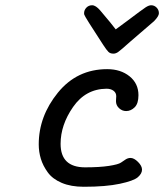

<svg xmlns="http://www.w3.org/2000/svg" viewBox="-20 -714 631 738"><path d="M128.9 -159.2Q128.9 -267.1 202.4 -357.7Q275.9 -448.2 392.1 -448.2Q443.8 -448.2 478 -420.7Q512.2 -393.1 512.2 -348.1Q512.2 -315.9 497.6 -301.5Q482.9 -287.1 464.8 -287.1Q449.7 -287.1 437.7 -298.1Q425.8 -309.1 425.8 -325.2Q425.8 -329.1 426.3 -335Q426.8 -340.8 426.8 -344.2Q426.8 -357.4 416.3 -365.2Q405.8 -373 389.2 -373Q309.1 -372.1 261 -303Q212.9 -233.9 212.9 -161.1Q212.9 -71.3 306.2 -70.8Q363.3 -70.8 399.2 -76.4Q435.1 -82 445.1 -89.1Q455.1 -96.2 463.6 -101.6Q472.2 -106.9 481.9 -106.9Q495.1 -106.9 510.5 -91.6Q525.9 -76.2 525.9 -62Q525.9 -46.9 510 -33Q494.1 -19 440.7 -7.6Q387.2 3.9 301.8 3.9Q252.9 3.9 217.5 -11Q182.1 -25.9 163.6 -51.5Q145 -77.1 137 -103.8Q128.9 -130.4 128.9 -159.2ZM303.2 -663.1Q303.2 -675.3 312 -684.6Q320.8 -693.8 334 -693.8Q348.1 -693.8 365.2 -673.8Q412.1 -618.7 424.8 -601.1Q441.9 -614.3 469.2 -633.8Q527.3 -677.7 539.8 -685.8Q552.2 -693.8 561 -693.8Q573.2 -693.8 582 -684.8Q590.8 -675.8 590.8 -663.1Q590.8 -651.9 572.3 -632.8Q531.2 -596.7 481 -554.2Q442.9 -520 433.8 -513.9Q424.8 -507.8 416 -507.8Q403.8 -507.8 397 -514.4Q390.1 -521 377 -541Q305.2 -650.9 304.2 -657.2Q303.2 -659.2 303.2 -663.1Z"/></svg>

Font: CMU Typewriter Text
Style: BoldItalic
Weight: 700
Italic angle: -14.04°
Version: Version 0.7.0